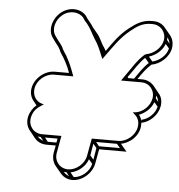

<svg xmlns="http://www.w3.org/2000/svg" viewBox="-57 -780 893 957"><g transform="rotate(5 389.5 -301.5)"><path d="M734 -610C727 -571 689 -540 653 -534C652 -534 648 -532 646 -531C608 -499 584 -454 555 -415C550 -407 544 -400 539 -392H641C682 -392 710 -357 703 -316C696 -278 662 -247 628 -241L611 -239L623 -228C639 -214 647 -193 642 -167C635 -126 593 -91 552 -91H419L403 -4C396 37 355 72 314 72C273 72 244 37 251 -4L267 -91H170C129 -91 100 -126 107 -167C112 -194 126 -215 152 -231L166 -240L152 -244C126 -253 107 -281 113 -316C120 -357 161 -392 203 -392H300L296 -403C294 -409 291 -416 288 -424L280 -444C273 -459 265 -477 256 -492C249 -502 242 -513 237 -522C228 -545 213 -557 202 -574L195 -584C172 -615 185 -664 219 -691C255 -720 304 -714 325 -686L332 -675L346 -659C365 -636 373 -614 390 -587C408 -561 419 -534 432 -502L437 -491L445 -502C485 -557 514 -603 563 -642C596 -669 622 -686 664 -686H671C712 -686 741 -651 734 -610ZM658 -191C699 -198 739 -236 747 -281C751 -306 746 -328 732 -344L703 -380C689 -396 669 -407 644 -407H620C640 -436 659 -463 683 -484C725 -491 770 -528 778 -575C782 -600 776 -622 762 -639L733 -674C719 -691 699 -701 674 -701H667C620 -701 589 -681 555 -654C510 -619 482 -578 450 -532C445 -542 438 -552 432 -561C423 -576 416 -594 405 -609L376 -644C372 -652 365 -660 358 -669L345 -685L338 -696C313 -730 255 -738 211 -703C171 -671 154 -611 182 -574L189 -564C201 -546 216 -532 223 -514C227 -503 235 -493 242 -482C250 -469 259 -451 266 -436L274 -416L277 -407H206C156 -407 107 -366 98 -316C93 -290 101 -268 114 -252L130 -232C96 -204 74 -146 108 -104L137 -68C151 -51 172 -41 197 -41H243L236 -4C232 21 238 44 252 61L281 96C295 112 315 123 340 123C390 123 438 80 447 31L460 -41H597L566 -78C614 -87 663 -131 658 -191ZM763 -572C755 -535 719 -507 686 -500L667 -523C700 -533 732 -558 745 -593ZM764 -596 750 -613C751 -618 750 -622 750 -627C757 -618 762 -608 764 -596ZM732 -278C724 -242 690 -212 657 -206V-198C655 -210 651 -220 643 -230C673 -241 702 -266 714 -299ZM733 -302 719 -319C720 -324 720 -328 720 -333C727 -324 731 -314 733 -302ZM446 -46 436 13 419 -7 429 -66ZM458 -56 442 -76H546L563 -56ZM432 34C424 73 385 106 346 108L328 86C366 79 401 50 414 13ZM322 105C311 101 301 95 294 86C298 87 303 87 308 87ZM179 -59C168 -63 157 -69 150 -78C155 -77 159 -77 164 -77ZM202 -56 186 -76H249L245 -56ZM574 -407 570 -412C597 -448 619 -487 649 -515L669 -491C642 -466 623 -436 603 -407Z"/></g></svg>

Font: Blanket
Style: Ugh
Weight: 900
Foundry: Cannot Into Space Fonts
Version: Version 0.9